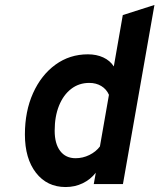

<svg xmlns="http://www.w3.org/2000/svg" viewBox="-20 -742 643 774"><path d="M244.4 12Q169.7 12 125 -45.5Q80.4 -102.9 80.4 -199.8Q80.4 -293.3 113.2 -366.4Q146 -439.4 203.4 -481.2Q260.8 -523 334.4 -523Q369.2 -523 396.4 -510.4Q423.5 -497.9 438.8 -474.2L475 -681.2L602.6 -722L475.6 0H358L366.2 -45.8Q344.7 -18.3 313.3 -3.2Q281.9 12 244.4 12ZM284.8 -104.2Q313.7 -104.2 340.1 -117.1Q366.6 -130.1 382.8 -151.6L419.2 -359.8Q409.1 -382.7 388.3 -395.2Q367.5 -407.8 339.8 -407.8Q298.2 -407.8 266.9 -383.6Q235.5 -359.4 217.9 -316Q200.4 -272.6 200.4 -215Q200.4 -162.5 222.7 -133.3Q244.9 -104.2 284.8 -104.2Z"/></svg>

Font: Overpass
Style: Italic
Weight: 400
Italic angle: -10°
Designer: Delve Withrington, Dave Bailey, Thomas Jockin
Foundry: Delve Fonts LLC
Version: Version 4.000